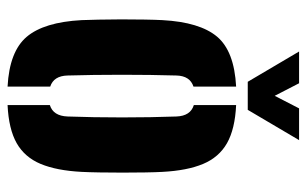

<svg xmlns="http://www.w3.org/2000/svg" viewBox="-175 -645 830 520"><g transform="rotate(90 240.0 -385.0)"><path d="M34.5 -191Q34 -208 33.2 -236.8Q32.5 -265.5 32.5 -298.5Q32.5 -331.5 33 -361.5Q33.5 -391.5 34.5 -410Q40 -511 79.2 -557.8Q118.5 -604.5 214.5 -609.5V-494Q185.5 -484.5 184.5 -448Q182.5 -379 182.5 -300.2Q182.5 -221.5 184.5 -153Q185.5 -115.5 214.5 -106V9.5Q119.5 4.5 79.8 -42.2Q40 -89 34.5 -191ZM264.5 9.5V-105Q294 -114 295.5 -153Q298 -222 298 -300.5Q298 -379 295.5 -448Q294 -486 264.5 -495V-609.5Q329.5 -606.5 367.8 -584.8Q406 -563 424 -520Q442 -477 445.5 -410Q446.5 -393 447 -364Q447.5 -335 447.5 -302Q447.5 -269 447 -239.5Q446.5 -210 445.5 -191Q442 -123.5 424 -80.2Q406 -37 367.8 -15.2Q329.5 6.5 264.5 9.5ZM201.5 -641 119.5 -780H205.5L239.5 -714L273.5 -780H359.5L277.5 -641Z"/></g></svg>

Font: Big Shoulders Stencil Display Black
Style: Regular
Weight: 900
Designer: Patric King
Foundry: XO Type Co
Version: Version 1.000